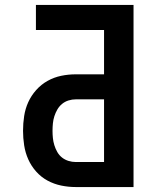

<svg xmlns="http://www.w3.org/2000/svg" viewBox="-20 -755 640 775"><path d="M286 0Q256 0 227 -6Q198 -12 172 -26Q146 -40 126 -62.5Q106 -85 94 -112Q82 -139 77.5 -168.5Q73 -198 73 -227Q73 -257 77.5 -286.5Q82 -316 94 -342.5Q106 -369 126 -391.5Q146 -414 172 -428.5Q198 -443 227 -449Q256 -455 286 -455H400V-634H125V-735H519V0ZM286 -101H400V-354H286Q271 -354 256.5 -349.5Q242 -345 230.5 -335.5Q219 -326 211.5 -313Q204 -300 199.5 -286Q195 -272 193.5 -257Q192 -242 192 -227Q192 -212 193.5 -197.5Q195 -183 199.5 -168.5Q204 -154 211.5 -141Q219 -128 230.5 -119Q242 -110 256.5 -105.5Q271 -101 286 -101Z"/></svg>

Font: Iosevka Book
Style: Bold
Weight: 700
Designer: Belleve Invis
Foundry: Belleve Invis
Version: Version 28.0.7; ttfautohint (v1.8.3)